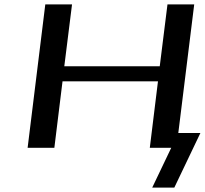

<svg xmlns="http://www.w3.org/2000/svg" viewBox="-20 -669 927 869"><path d="M769 180 887 -67H787L859 -649H738L703 -369H271L306 -649H185L105 0H226L263 -301H695L658 0H755L669 180Z"/></svg>

Font: Gamestation Extended
Style: Italic
Weight: 400
Width: 7
Designer: Jonas Hecksher
Foundry: Jonas Hecksher, Playtypeª, e-types AS
Version: Version 1.003